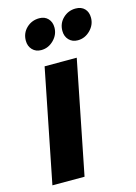

<svg xmlns="http://www.w3.org/2000/svg" viewBox="-116 -820 624 883"><g transform="rotate(-15 196.0 -379.0)"><path d="M281 -538 174 0H21L128 -538ZM218 -699Q218 -665 192.5 -639.5Q167 -614 133 -614Q107 -614 91 -631Q75 -648 75 -674Q75 -710 100 -734Q125 -758 161 -758Q187 -758 202.5 -741.5Q218 -725 218 -699ZM392 -699Q392 -665 366.5 -639.5Q341 -614 307 -614Q281 -614 265 -631Q249 -648 249 -674Q249 -710 274 -734Q299 -758 334 -758Q361 -758 376.5 -742Q392 -726 392 -699Z"/></g></svg>

Font: Gontserrat SemiBold
Style: Italic
Weight: 600
Italic angle: -11.3°
Designer: Julieta Ulanovsky
Foundry: Julieta Ulanovsky
Version: Version 6.001